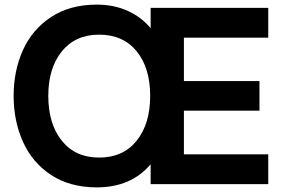

<svg xmlns="http://www.w3.org/2000/svg" viewBox="-20 -797 1225 831"><path d="M39 -382Q39 -491 79.5 -580.5Q120 -670 201.5 -723.5Q283 -777 399 -777Q472 -777 531.5 -750.5Q591 -724 632 -675V-763H1141V-634H776V-446H1103V-318H776V-129H1141V0H632V-86Q547 14 399 14Q283 14 201.5 -39.5Q120 -93 79.5 -183Q39 -273 39 -382ZM630 -382Q630 -503 571.5 -575Q513 -647 409 -647Q306 -647 247.5 -574.5Q189 -502 189 -382Q189 -261 247.5 -188Q306 -115 409 -115Q513 -115 571.5 -188Q630 -261 630 -382Z"/></svg>

Font: Open Sauce One
Style: Bold
Weight: 700
Designer: Alfredo Marco Pradil
Foundry: Creative Sauce Fz LLC
Version: Version 1.477